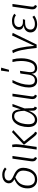

<svg xmlns="http://www.w3.org/2000/svg" viewBox="1644 -2456 823 4152"><g transform="rotate(-90 2056.0 -380.5)"><path d="M510 -685 476 -651Q448 -674 418.5 -684.5Q389 -695 352 -695Q289 -695 258 -668.5Q227 -642 227 -603Q227 -569 251 -546Q275 -523 338 -496Q423 -460 463 -412Q503 -364 503 -288Q503 -222 477 -153Q451 -84 394 -36.5Q337 11 249 11Q160 11 109 -45Q58 -101 58 -195Q58 -294 103.5 -365.5Q149 -437 256 -480Q209 -506 188 -534.5Q167 -563 167 -602Q167 -638 187.5 -670.5Q208 -703 250 -723.5Q292 -744 351 -744Q445 -744 510 -685ZM119 -193Q119 -121 153 -79.5Q187 -38 251 -38Q320 -38 362.5 -78.5Q405 -119 423.5 -177Q442 -235 442 -289Q442 -352 410 -389.5Q378 -427 299 -461Q198 -417 158.5 -351Q119 -285 119 -193Z M702 -122Q700 -100 700 -94Q700 -70 708.5 -57.5Q717 -45 738 -36L715 8Q676 -6 659 -28.5Q642 -51 642 -90Q642 -98 644 -122L701 -523H759Z M1177 -53 1000 -275 1276 -534 1317 -504 1071 -273 1218 -90Q1237 -66 1249.5 -54.5Q1262 -43 1284 -34L1261 9Q1232 1 1214.5 -13Q1197 -27 1177 -53ZM948 -357Q954 -400 954 -447Q954 -491 948 -525L1002 -531Q1012 -485 1012 -444Q1012 -407 1003 -342L955 0H897Z M1766 -343 1827 -523H1883L1787 -261L1793 -90Q1794 -68 1802 -58Q1810 -48 1827 -41L1803 8Q1775 2 1757 -18Q1739 -38 1738 -75L1737 -176Q1702 -81 1654 -35Q1606 11 1539 11Q1466 11 1425 -38.5Q1384 -88 1384 -184Q1384 -263 1408 -343.5Q1432 -424 1485 -479Q1538 -534 1618 -534Q1690 -534 1725.5 -491Q1761 -448 1766 -343ZM1445 -184Q1445 -108 1469.5 -73Q1494 -38 1544 -38Q1598 -38 1646 -88.5Q1694 -139 1736 -266Q1732 -353 1719 -400.5Q1706 -448 1682 -467Q1658 -486 1619 -486Q1560 -486 1520.5 -436.5Q1481 -387 1463 -317Q1445 -247 1445 -184Z M2049 -122Q2047 -100 2047 -94Q2047 -70 2055.5 -57.5Q2064 -45 2085 -36L2062 8Q2023 -6 2006 -28.5Q1989 -51 1989 -90Q1989 -98 1991 -122L2048 -523H2106Z M2240 -169Q2240 -328 2342 -523H2401Q2299 -326 2299 -167Q2299 -98 2323.5 -68Q2348 -38 2393 -38Q2499 -38 2518 -181L2542 -353L2600 -361L2574 -177Q2571 -156 2571 -136Q2571 -89 2590.5 -63.5Q2610 -38 2654 -38Q2741 -38 2777 -128.5Q2813 -219 2813 -341Q2813 -428 2790 -523H2847Q2871 -431 2871 -337Q2871 -192 2819.5 -90.5Q2768 11 2656 11Q2601 11 2569.5 -20Q2538 -51 2538 -113Q2518 -49 2480 -19Q2442 11 2385 11Q2318 11 2279 -33.5Q2240 -78 2240 -169ZM2669 -767 2622 -599H2580L2605 -772Z M3139 -50 3364 -531 3421 -518 3168 0H3094Q3073 -214 3046.5 -333Q3020 -452 2981 -512L3038 -530Q3113 -405 3139 -50Z M3430 -133Q3430 -190 3468.5 -230.5Q3507 -271 3581 -278Q3537 -290 3512.5 -315Q3488 -340 3488 -384Q3488 -421 3508.5 -455Q3529 -489 3572 -511.5Q3615 -534 3679 -534Q3770 -534 3835 -483L3802 -448Q3775 -467 3746.5 -476.5Q3718 -486 3679 -486Q3612 -486 3579.5 -455.5Q3547 -425 3547 -383Q3547 -343 3575 -320Q3603 -297 3656 -297H3717L3703 -250H3648Q3562 -250 3527 -217Q3492 -184 3492 -133Q3492 -88 3523.5 -63Q3555 -38 3612 -38Q3657 -38 3691 -50.5Q3725 -63 3767 -91L3794 -52Q3711 11 3608 11Q3527 11 3478.5 -28Q3430 -67 3430 -133Z M3989 -122Q3987 -100 3987 -94Q3987 -70 3995.5 -57.5Q4004 -45 4025 -36L4002 8Q3963 -6 3946 -28.5Q3929 -51 3929 -90Q3929 -98 3931 -122L3988 -523H4046Z"/></g></svg>

Font: FiraGO Light
Style: Italic
Weight: 300
Italic angle: -8°
Designer: bBox Type GmbH
Foundry: bBox Type GmbH
Version: Version 1.001